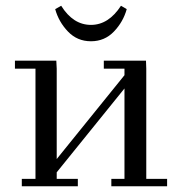

<svg xmlns="http://www.w3.org/2000/svg" viewBox="-20 -651 624 671"><path d="M32.2 -411.1V-439H176.8L178.2 -411.1V-95.2L415 -388.2V-411.1H342.8V-439H490.2L491.2 -411.1V-25.9H564V0H369.1V-25.9H415V-341.8L178.2 -48.8V-25.9H252V0H56.2V-25.9H104V-411.1ZM172.9 -619.1 193.8 -630.9Q235.4 -564 297.9 -564Q359.4 -564 402.8 -630.9L422.9 -619.1Q410.6 -574.7 378.2 -540.8Q345.7 -506.8 297.9 -506.8Q250 -506.8 217.5 -540.8Q185.1 -574.7 172.9 -619.1Z"/></svg>

Font: Dehuti
Style: Book
Weight: 400
Version: Version 1.2